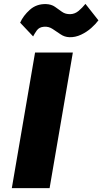

<svg xmlns="http://www.w3.org/2000/svg" viewBox="-20 -971 528 991"><path d="M84 -854Q100 -890 134 -920.5Q168 -951 217 -950Q245 -949 263.5 -936Q282 -923 300 -910Q318 -897 344 -898Q367 -899 386 -915Q405 -931 421 -951L488 -866Q474 -847 451 -826.5Q428 -806 398.5 -792Q369 -778 338 -779Q313 -780 292.5 -794Q272 -808 251.5 -821.5Q231 -835 207 -833Q182 -831 170 -814Q158 -797 151 -783ZM161 -700H356L236 0H41Z"/></svg>

Font: Jost* Heavy
Style: Italic
Weight: 800
Italic angle: -10°
Version: Version 3.7